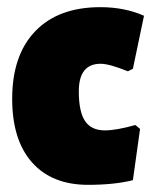

<svg xmlns="http://www.w3.org/2000/svg" viewBox="-20 -504 424 536"><path d="M260 -484Q328 -484 382 -460L351 -312L337 -305Q285 -326 261 -326Q200 -326 200 -249Q200 -192 217.5 -166Q235 -140 273 -140Q304 -140 358 -155L371 -144L351 -1Q299 12 226 12Q125 12 69.5 -50.5Q14 -113 14 -228Q14 -350 78.5 -417Q143 -484 260 -484Z"/></svg>

Font: Alegreya Sans SC Black
Style: Regular
Weight: 900
Designer: Juan Pablo del Peral
Foundry: Huerta Tipografica
Version: Version 2.007